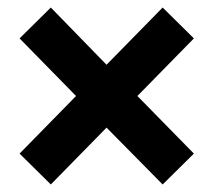

<svg xmlns="http://www.w3.org/2000/svg" viewBox="-20 -590 571 510"><path d="M32 -182 115 -100 263 -251 412 -100 495 -182 345 -335 495 -488 412 -570 263 -418 115 -570 32 -488 182 -335Z"/></svg>

Font: Asimov
Style: Regular
Weight: 500
Designer: Google
Version: Version 2.000980; 2014